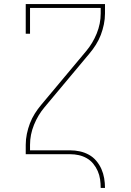

<svg xmlns="http://www.w3.org/2000/svg" viewBox="-20 -755 640 940"><path d="M473 165Q473 144 470 123Q467 102 458.5 82.5Q450 63 436.5 46.5Q423 30 404.5 19.5Q386 9 365.5 4.5Q345 0 324 0H106V-46Q106 -73 111.5 -99.5Q117 -126 126.5 -151Q136 -176 150.5 -199Q165 -222 182 -242L402 -505Q434 -543 453.5 -591Q473 -639 473 -689V-716H127V-590H106V-735H494V-689Q494 -662 488.5 -635.5Q483 -609 473.5 -584Q464 -559 449.5 -536Q435 -513 418 -493L198 -230Q166 -192 146.5 -144Q127 -96 127 -46V-19H324Q347 -19 370.5 -14Q394 -9 415 2.5Q436 14 451.5 32.5Q467 51 476.5 72.5Q486 94 490 117.5Q494 141 494 165Z"/></svg>

Font: Iosevka Curly Slab ThEx
Style: Regular
Weight: 100
Width: 7
Monospace: yes
Designer: Belleve Invis
Foundry: Belleve Invis
Version: Version 11.1.0; ttfautohint (v1.8.3)